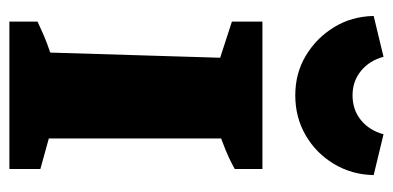

<svg xmlns="http://www.w3.org/2000/svg" viewBox="-234 -603 837 409"><g transform="rotate(90 184.5 -398.5)"><path d="M26 0V-60Q41 -67 56 -73.5Q71 -80 92 -87L103 -449L26 -474V-539H340V-480Q327 -473 315.5 -467.5Q304 -462 275 -451V-84L340 -66V0ZM183 -609Q136 -609 98.5 -631.5Q61 -654 38 -691.5Q15 -729 14 -776L101 -797Q109 -767 131 -749Q153 -731 183 -731Q214 -731 236 -749Q258 -767 266 -797L353 -776Q352 -729 329 -691Q306 -653 268 -631Q230 -609 183 -609Z"/></g></svg>

Font: Piazzolla SC ExtraBold
Style: Regular
Weight: 800
Designer: Juan Pablo del Peral
Foundry: Huerta Tipografica
Version: Version 1.330